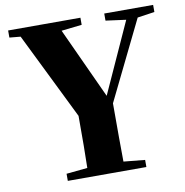

<svg xmlns="http://www.w3.org/2000/svg" viewBox="-83 -826 874 905"><g transform="rotate(-10 354.5 -373.5)"><path d="M475 -713 572 -700 419 -363 263 -702 361 -713V-747H15V-713L68 -708L272 -293C272 -174 272 -114 270 -44L169 -34V0H545V-34L443 -44C442 -121 442 -185 442 -323L627 -701L709 -713V-747H475Z"/></g></svg>

Font: Noto Serif SC Black
Style: Regular
Weight: 900
Designer: Ryoko NISHIZUKA 西塚涼子 (kana & ideographs); Frank Grießhammer (Latin, Greek & Cyrillic); Wenlong ZHANG 张文龙 (bopomofo); San
Foundry: Adobe
Version: Version 2.001;hotconv 1.1.0;makeotfexe 2.6.0